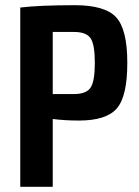

<svg xmlns="http://www.w3.org/2000/svg" viewBox="-20 -719 535 739"><path d="M268 -699Q384 -699 427 -652.5Q470 -606 470 -477Q470 -348 429.5 -301.5Q389 -255 284 -255Q230 -255 183 -261V0H58V-690Q132 -699 268 -699ZM183 -357H265Q312 -357 328.5 -381.5Q345 -406 345 -477Q345 -548 328.5 -572Q312 -596 265 -596H183Z"/></svg>

Font: Exo 2 Semi Bold Condensed
Style: Regular
Weight: 600
Width: 3
Designer: Natanael Gama
Version: Version 1.001;PS 001.001;hotconv 1.0.70;makeotf.lib2.5.58329